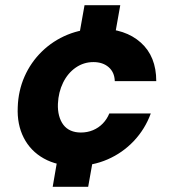

<svg xmlns="http://www.w3.org/2000/svg" viewBox="-20 -624 659 736"><path d="M182 92 213 -88H350L318 92ZM272 -424 304 -604H441L409 -424ZM269 12Q199 12 148 -16.5Q97 -45 71 -96Q45 -147 48 -213Q50 -276 74 -330.5Q98 -385 140.5 -426.5Q183 -468 239 -491Q295 -514 361 -514Q460 -514 519.5 -461Q579 -408 579 -313H420Q419 -347 396.5 -366.5Q374 -386 338 -386Q301 -386 270.5 -365Q240 -344 222 -307.5Q204 -271 202 -226Q201 -201 206.5 -180.5Q212 -160 223 -145.5Q234 -131 251 -123.5Q268 -116 290 -116Q315 -116 336.5 -125Q358 -134 374 -150.5Q390 -167 399 -189H558Q536 -129 493 -83.5Q450 -38 392.5 -13Q335 12 269 12Z"/></svg>

Font: DM Sans 16pt Black
Style: Italic
Weight: 900
Italic angle: -10°
Version: Version 4.004;gftools[0.9.30]